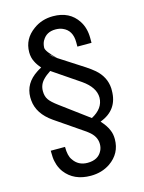

<svg xmlns="http://www.w3.org/2000/svg" viewBox="-137 -809 830 1103"><g transform="rotate(-15 278.0 -258.0)"><path d="M463.9 -523.9H379.9V-533.2V-549.8Q379.9 -621.1 325.2 -644Q307.1 -651.9 283.2 -651.9Q229 -651.9 205.1 -608.9L204.1 -607.9Q194.8 -590.8 193.8 -566.9Q193.8 -544.9 251 -490.2L209 -524.9Q214.8 -518.1 224.1 -509.8L251 -490.2L397 -396Q425.8 -377 445.8 -359.9Q502 -311 505.9 -242.2V-229Q505.9 -113.8 397 -73.2Q429.2 -37.1 439.9 -8.8Q450.2 14.2 450.2 44.9Q450.2 129.9 378.9 179.2Q329.1 212.9 263.2 212.9Q163.1 212.9 110.8 144Q96.2 124 87.9 100.1L82 78.1Q77.1 59.1 77.1 14.2H162.1Q162.1 67.9 180.2 91.8Q209 136.2 264.2 136.2Q328.1 136.2 351.1 88.9Q359.9 71.8 359.9 49.8Q359.9 3.9 315.9 -29.8L305.2 -38.1L134.8 -154.8Q50.8 -212.9 43.9 -293.9Q43 -301.8 43 -312Q43 -396 122.1 -446.8Q132.8 -454.1 147.9 -461.9Q127 -485.8 117.2 -506.8Q104 -532.2 104 -564Q104 -643.1 171.9 -691.9Q222.2 -729 289.1 -729Q388.2 -729 436 -654.8Q463.9 -611.8 463.9 -551.8V-532.2ZM188 -229 354 -106Q425.8 -144 426.8 -208Q426.8 -269 354 -319.8L192.9 -429.2Q165 -411.1 149.9 -395Q122.1 -367.2 122.1 -328.1Q122.1 -296.9 136.2 -276.9Q148.9 -257.8 188 -229Z"/></g></svg>

Font: SolaimanLipi
Style: Normal
Weight: 400
Designer: Solaiman Karim
Foundry: Al Mamun Sumon
Version: Version 2.000